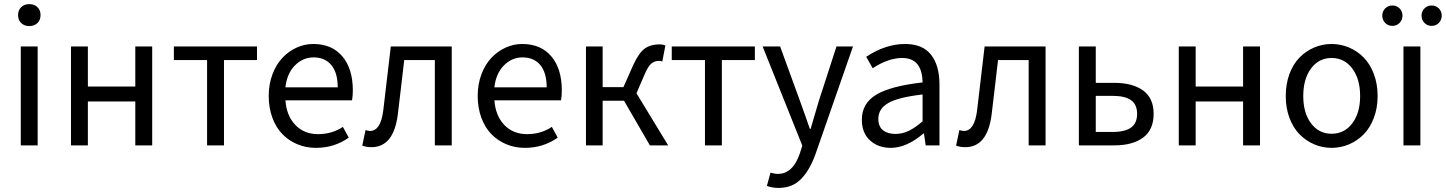

<svg xmlns="http://www.w3.org/2000/svg" viewBox="-20 -714 7101 943"><path d="M82 0V-485.8H165V0ZM68.8 -640.1Q68.8 -664.1 84.2 -679Q99.6 -693.8 124 -693.8Q148.4 -693.8 163.8 -679Q179.2 -664.1 179.2 -640.1Q179.2 -615.7 163.8 -600.8Q148.4 -585.9 124 -585.9Q99.6 -585.9 84.2 -600.8Q68.8 -615.7 68.8 -640.1Z M328.6 0V-485.8H411.6V-289.1H644.5V-485.8H727.5V0H644.5V-215.8H411.6V0Z M997.1 0V-418.9H834V-485.8H1242.2V-418.9H1080.1V0Z M1531.7 12.2Q1482.9 12.2 1440.7 -5.4Q1398.4 -22.9 1367.2 -54.9Q1335.9 -86.9 1317.9 -135.5Q1299.8 -184.1 1299.8 -243.2Q1299.8 -300.8 1318.4 -349.6Q1336.9 -398.4 1367.4 -430.4Q1397.9 -462.4 1437 -480.2Q1476.1 -498 1518.1 -498Q1610.4 -498 1661.6 -437Q1712.9 -376 1712.9 -270Q1712.9 -242.7 1709 -221.2H1381.8Q1387.2 -145.5 1430.4 -100.3Q1473.6 -55.2 1542 -55.2Q1610.8 -55.2 1664.1 -90.8L1692.9 -38.1Q1622.1 12.2 1531.7 12.2ZM1381.8 -285.2H1638.7Q1638.7 -356.4 1607.4 -394.3Q1576.2 -432.1 1520 -432.1Q1467.3 -432.1 1428.2 -392.3Q1389.2 -352.5 1381.8 -285.2Z M1804.7 8.8Q1778.3 8.8 1759.3 1L1775.4 -75.2Q1788.6 -70.8 1797.4 -70.8Q1849.6 -70.8 1862.3 -170.9Q1868.7 -223.6 1899.4 -485.8H2198.7V0H2115.7V-418.9H1965.3Q1960 -375.5 1949.7 -285.4Q1939.5 -195.3 1933.6 -149.9Q1912.6 8.8 1804.7 8.8Z M2558.1 12.2Q2509.3 12.2 2467 -5.4Q2424.8 -22.9 2393.6 -54.9Q2362.3 -86.9 2344.2 -135.5Q2326.2 -184.1 2326.2 -243.2Q2326.2 -300.8 2344.7 -349.6Q2363.3 -398.4 2393.8 -430.4Q2424.3 -462.4 2463.4 -480.2Q2502.4 -498 2544.4 -498Q2636.7 -498 2688 -437Q2739.3 -376 2739.3 -270Q2739.3 -242.7 2735.4 -221.2H2408.2Q2413.6 -145.5 2456.8 -100.3Q2500 -55.2 2568.4 -55.2Q2637.2 -55.2 2690.4 -90.8L2719.2 -38.1Q2648.4 12.2 2558.1 12.2ZM2408.2 -285.2H2665Q2665 -356.4 2633.8 -394.3Q2602.5 -432.1 2546.4 -432.1Q2493.7 -432.1 2454.6 -392.3Q2415.5 -352.5 2408.2 -285.2Z M2857.9 0V-485.8H2939.9V-286.1H3042L3089.8 -394Q3117.7 -454.6 3146.5 -475.3Q3175.3 -496.1 3218.8 -496.1Q3236.3 -496.1 3248 -490.2L3232.9 -412.1Q3224.1 -415 3216.8 -415Q3195.8 -415 3179.9 -402.6Q3164.1 -390.1 3147 -351.1L3106 -255.9L3261.7 0H3171.9L3044.9 -219.2H2939.9V0Z M3442.4 0V-418.9H3279.3V-485.8H3687.5V-418.9H3525.4V0Z M3804.2 209Q3773.4 209 3746.6 199.2L3764.2 133.8Q3784.2 140.1 3800.3 140.1Q3875 140.1 3909.2 37.1L3920.4 1L3725.6 -485.8H3811.5L3909.2 -217.8Q3918.5 -193.4 3935.8 -143.6Q3953.1 -93.8 3957.5 -81.1H3961.4Q3967.3 -100.1 3980.7 -147.2Q3994.1 -194.3 4001.5 -217.8L4088.4 -485.8H4169.4L3986.3 40Q3958 120.1 3915 164.6Q3872.1 209 3804.2 209Z M4355 12.2Q4292.5 12.2 4252.7 -24.7Q4212.9 -61.5 4212.9 -126Q4212.9 -206.1 4283.4 -248.8Q4354 -291.5 4511.2 -309.1Q4509.3 -429.2 4411.1 -429.2Q4343.3 -429.2 4266.1 -378.9L4234.4 -435.1Q4329.6 -498 4425.3 -498Q4511.2 -498 4552.7 -445.3Q4594.2 -392.6 4594.2 -298.8V0H4526.4L4518.1 -58.1H4515.1Q4432.6 12.2 4355 12.2ZM4377.9 -56.2Q4412.1 -56.2 4443.4 -71.3Q4474.6 -86.4 4511.2 -118.2V-250Q4391.6 -236.3 4342.8 -208Q4293.9 -179.7 4293.9 -130.9Q4293.9 -92.3 4316.9 -74.2Q4339.8 -56.2 4377.9 -56.2Z M4721.2 8.8Q4694.8 8.8 4675.8 1L4691.9 -75.2Q4705.1 -70.8 4713.9 -70.8Q4766.1 -70.8 4778.8 -170.9Q4785.2 -223.6 4815.9 -485.8H5115.2V0H5032.2V-418.9H4881.8Q4876.5 -375.5 4866.2 -285.4Q4856 -195.3 4850.1 -149.9Q4829.1 8.8 4721.2 8.8Z M5278.8 0V-485.8H5361.8V-307.1H5452.6Q5543 -307.1 5594.5 -269.5Q5646 -231.9 5646 -154.8Q5646 -76.7 5594.5 -38.3Q5543 0 5452.6 0ZM5361.8 -65.9H5443.8Q5505.4 -65.9 5535.2 -87.6Q5564.9 -109.4 5564.9 -154.8Q5564.9 -200.2 5535.4 -221.7Q5505.9 -243.2 5443.8 -243.2H5361.8Z M5769.5 0V-485.8H5852.5V-289.1H6085.4V-485.8H6168.5V0H6085.4V-215.8H5852.5V0Z M6294.9 -242.2Q6294.9 -301.8 6313.2 -350.8Q6331.5 -399.9 6362.8 -431.6Q6394 -463.4 6434.6 -480.7Q6475.1 -498 6520 -498Q6564.9 -498 6605.7 -480.7Q6646.5 -463.4 6677.7 -431.6Q6709 -399.9 6727.5 -350.8Q6746.1 -301.8 6746.1 -242.2Q6746.1 -183.6 6727.5 -134.8Q6709 -85.9 6677.7 -54.2Q6646.5 -22.5 6605.7 -5.1Q6564.9 12.2 6520 12.2Q6475.1 12.2 6434.6 -5.1Q6394 -22.5 6362.8 -54.2Q6331.5 -85.9 6313.2 -134.8Q6294.9 -183.6 6294.9 -242.2ZM6520 -57.1Q6583 -57.1 6621.6 -108.2Q6660.2 -159.2 6660.2 -242.2Q6660.2 -326.2 6621.6 -377.7Q6583 -429.2 6520 -429.2Q6457.5 -429.2 6419.2 -377.7Q6380.9 -326.2 6380.9 -242.2Q6380.9 -159.2 6419.2 -108.2Q6457.5 -57.1 6520 -57.1Z M6873 0V-485.8H6956.1V0ZM6818.8 -586.9Q6797.4 -586.9 6783.2 -601.6Q6769 -616.2 6769 -637.2Q6769 -658.2 6783.2 -672.6Q6797.4 -687 6818.8 -687Q6839.8 -687 6854 -672.6Q6868.2 -658.2 6868.2 -637.2Q6868.2 -616.2 6854 -601.6Q6839.8 -586.9 6818.8 -586.9ZM7011.2 -586.9Q6990.2 -586.9 6976.1 -601.6Q6961.9 -616.2 6961.9 -637.2Q6961.9 -658.2 6976.1 -672.6Q6990.2 -687 7011.2 -687Q7032.7 -687 7046.9 -672.6Q7061 -658.2 7061 -637.2Q7061 -616.2 7046.9 -601.6Q7032.7 -586.9 7011.2 -586.9Z"/></svg>

Font: Source Sans Pro
Style: Regular
Weight: 400
Designer: Paul D. Hunt
Foundry: Adobe Systems Incorporated
Version: Version 3.006;hotconv 1.0.111;makeotfexe 2.5.65597